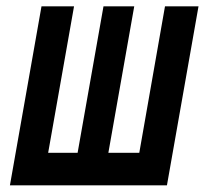

<svg xmlns="http://www.w3.org/2000/svg" viewBox="-20 -570 640 590"><path d="M493 -0.5H10.5L107.5 -550.5H207.5L128 -100.5H218.5L298 -550.5H392.5L313 -100.5H408L487 -550.5H590Z"/></svg>

Font: JuliaMono
Style: Bold Italic
Weight: 700
Italic angle: -9°
Monospace: yes
Designer: cormullion
Foundry: corm
Version: Version 0.057; ttfautohint (v1.8.4)